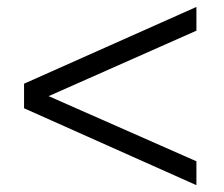

<svg xmlns="http://www.w3.org/2000/svg" viewBox="-20 -629 650 557"><path d="M549.8 -608.9V-540L121.1 -350.1L549.8 -161.1V-91.8L49.8 -314.9V-386.2Z"/></svg>

Font: Abel
Style: Regular
Weight: 400
Designer: Matthew Desmond
Foundry: Matthew Desmond
Version: Version 1.002